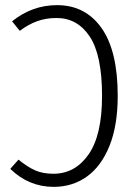

<svg xmlns="http://www.w3.org/2000/svg" viewBox="-20 -716 537 747"><path d="M438 -343Q438 -228 406 -148.5Q374 -69 318 -29Q262 11 189 11Q92 11 20 -59L52 -95Q86 -67 116 -53.5Q146 -40 188 -40Q272 -40 324.5 -115Q377 -190 377 -343Q377 -502 329 -574Q281 -646 200 -646Q159 -646 124.5 -633.5Q90 -621 57 -596L27 -633Q105 -696 202 -696Q312 -696 375 -607Q438 -518 438 -343Z"/></svg>

Font: Fira Sans Condensed Light
Style: Regular
Weight: 300
Width: 3
Designer: bBox Type GmbH & Carrois Corporate GbR & Edenspiekermann AG
Foundry: bBox Type GmbH & Carrois Corporate GbR & Edenspiekermann AG
Version: Version 4.301